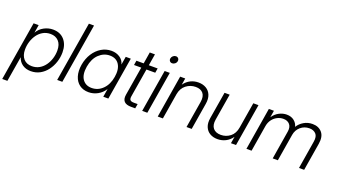

<svg xmlns="http://www.w3.org/2000/svg" viewBox="-87 -1358 3846 2192"><g transform="rotate(20 1835.5 -262.0)"><path d="M-13.7 204.1 105.5 -515.6H167L151.4 -419.4H151.9Q180.7 -469.7 232.2 -497.3Q283.7 -524.9 340.3 -524.9Q427.7 -524.9 478.5 -467.8Q529.3 -410.6 529.3 -315.9Q529.3 -255.4 510.5 -197.5Q491.7 -139.6 456.5 -92.8Q421.4 -45.9 371.6 -18.3Q321.8 9.3 259.8 9.3Q200.7 9.3 158.4 -20Q116.2 -49.3 100.1 -100.6H99.6L48.8 204.1ZM252.9 -48.3Q302.7 -48.3 342.5 -71Q382.3 -93.8 409.9 -132.1Q437.5 -170.4 452.1 -218Q466.8 -265.6 466.8 -315.4Q466.8 -389.2 429.4 -428.5Q392.1 -467.8 330.6 -467.8Q279.8 -467.8 239.7 -444.8Q199.7 -421.9 172.1 -383.3Q144.5 -344.7 130.1 -297.4Q115.7 -250 115.7 -201.7Q115.7 -129.9 151.9 -89.1Q188 -48.3 252.9 -48.3Z M762.7 -727.5 642.1 0H579.6L700.2 -727.5Z M962.4 9.3Q896.5 9.3 851.3 -24.2Q806.2 -57.6 787.6 -117.9Q769 -178.2 781.7 -257.8Q795.4 -337.4 834 -397.5Q872.6 -457.5 928.7 -491.2Q984.9 -524.9 1050.8 -524.9Q1108.9 -524.9 1152.1 -496.3Q1195.3 -467.8 1208 -418.5H1209L1225.1 -515.6H1286.6L1201.2 0H1139.6L1155.8 -97.7H1154.8Q1123 -47.4 1071.8 -19Q1020.5 9.3 962.4 9.3ZM979 -48.3Q1056.6 -48.3 1113.3 -105.2Q1169.9 -162.1 1185.5 -257.8Q1201.7 -353.5 1165.3 -410.6Q1128.9 -467.8 1051.3 -467.8Q977.5 -467.8 919.9 -413.1Q862.3 -358.4 845.2 -257.8Q829.1 -157.2 867.4 -102.8Q905.8 -48.3 979 -48.3Z M1612.8 -515.6 1603.5 -460.4H1496.6L1439.5 -115.7Q1434.1 -82.5 1445.8 -68.8Q1457.5 -55.2 1492.2 -55.2H1537.1L1527.8 0H1478Q1357.9 0 1375.5 -109.9L1433.6 -460.4H1345.7L1354.5 -515.6H1442.9L1465.8 -656.2H1528.8L1505.4 -515.6Z M1612.3 0 1697.8 -515.6H1760.3L1674.8 0ZM1747.6 -627.4Q1728.5 -627.4 1717.5 -640.6Q1706.5 -653.8 1709.5 -672.9Q1712.9 -691.9 1728.3 -705.1Q1743.7 -718.3 1762.2 -718.3Q1781.2 -718.3 1792.2 -705.1Q1803.2 -691.9 1800.3 -672.9Q1797.4 -653.8 1781.7 -640.6Q1766.1 -627.4 1747.6 -627.4Z M1915 -311 1863.8 0H1801.3L1886.2 -515.6H1947.8L1934.6 -436Q1968.3 -481.9 2012.5 -503.4Q2056.6 -524.9 2106.9 -524.9Q2161.1 -524.9 2201.2 -501.2Q2241.2 -477.5 2259.5 -432.6Q2277.8 -387.7 2267.1 -323.2L2213.9 0H2150.9L2204.6 -323.7Q2215.8 -393.6 2186 -429.9Q2156.2 -466.3 2094.7 -466.3Q2030.3 -466.3 1979 -426.5Q1927.7 -386.7 1915 -311Z M2529.3 9.3Q2476.1 9.3 2436.5 -13.7Q2397 -36.6 2378.7 -81.3Q2360.4 -126 2371.1 -189.9L2425.3 -515.6H2487.8L2434.6 -193.8Q2423.3 -124.5 2454.1 -86.9Q2484.9 -49.3 2548.3 -49.3Q2611.3 -49.3 2661.1 -87.9Q2710.9 -126.5 2723.1 -202.6L2774.9 -515.6H2837.9L2752.4 0H2690.9L2704.6 -82Q2670.9 -35.6 2625.7 -13.2Q2580.6 9.3 2529.3 9.3Z M2878.9 0 2963.9 -515.6H3025.4L3011.7 -432.1Q3042.5 -478 3087.6 -501.5Q3132.8 -524.9 3178.7 -524.9Q3233.4 -524.9 3269.3 -496.6Q3305.2 -468.3 3314.9 -425.8Q3341.8 -469.7 3388.9 -497.3Q3436 -524.9 3493.2 -524.9Q3567.4 -524.9 3609.1 -476.1Q3650.9 -427.2 3635.3 -335L3580.1 0H3517.6L3573.2 -339.4Q3584.5 -405.8 3555.2 -436Q3525.9 -466.3 3476.1 -466.3Q3414.6 -466.3 3369.9 -428Q3325.2 -389.6 3314.9 -328.6L3260.7 0H3198.2L3254.9 -345.2Q3264.6 -402.3 3237.5 -434.3Q3210.4 -466.3 3159.7 -466.3Q3121.6 -466.3 3086.7 -448.7Q3051.8 -431.2 3026.9 -398.2Q3002 -365.2 2994.1 -319.3L2941.4 0Z"/></g></svg>

Font: Inter Display Light
Style: Italic
Weight: 300
Italic angle: -9.39999°
Designer: Rasmus Andersson
Foundry: rsms
Version: Version 4.000;git-a52131595